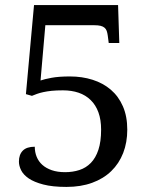

<svg xmlns="http://www.w3.org/2000/svg" viewBox="-20 -733 599 763"><path d="M238.8 -48.8Q269.5 -48.8 295.7 -57.4Q321.8 -65.9 341.1 -85.7Q360.4 -105.5 371.1 -137.9Q381.8 -170.4 381.8 -217.8Q381.8 -257.3 371.1 -286.6Q360.4 -315.9 340.3 -335.4Q320.3 -355 292.5 -364.5Q264.6 -374 230 -374Q204.1 -374 185.3 -372.1Q166.5 -370.1 152.1 -366.9Q137.7 -363.8 127 -359.9Q116.2 -356 106.9 -352.1L83 -358.9L115.2 -712.9H449.2L454.1 -562H412.1L408.2 -591.8Q406.7 -602.5 404.1 -610.1Q401.4 -617.7 395.5 -622.8Q389.6 -627.9 379.6 -630.4Q369.6 -632.8 354 -632.8H160.2L141.1 -413.1Q156.2 -418.5 184.8 -423.8Q213.4 -429.2 257.8 -429.2Q306.2 -429.2 347.9 -416Q389.6 -402.8 420.4 -376.5Q451.2 -350.1 468.5 -310.3Q485.8 -270.5 485.8 -217.8Q485.8 -167 469.5 -125Q453.1 -83 422.1 -53Q391.1 -22.9 346.2 -6.6Q301.3 9.8 244.1 9.8Q188.5 9.8 152.1 0.2Q115.7 -9.3 94.2 -23.9Q72.8 -38.6 64 -56.4Q55.2 -74.2 55.2 -90.8Q55.2 -118.7 70.6 -134.3Q85.9 -149.9 118.2 -149.9Q118.2 -128.4 125.7 -109.9Q133.3 -91.3 148.2 -77.9Q163.1 -64.5 185.8 -56.6Q208.5 -48.8 238.8 -48.8Z"/></svg>

Font: Droid-TTFautohint Serif
Style: Regular
Weight: 400
Foundry: Ascender Corporation
Version: Version 1.00; ttfautohint (v1.00rc1.4-1a1c-dirty) -l 8 -r 50